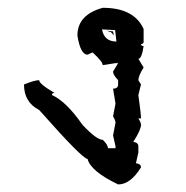

<svg xmlns="http://www.w3.org/2000/svg" viewBox="-20 -471 484 500"><path d="M247.6 -450.7Q329.1 -450.7 354 -395.5V-361.8Q354 -356.4 347.2 -356.4Q347.2 -351.1 354 -351.1Q349.1 -317.9 340.3 -317.9L354 -295.4Q340.3 -272.9 340.3 -262.2L347.2 -251L340.3 -223.6Q347.2 -174.3 347.2 -162.6H340.3Q347.2 -151.9 347.2 -146Q347.2 -132.8 327.1 -101.6Q340.3 -99.6 340.3 -90.3V-73.7L334 -45.9Q347.2 -44.4 347.2 -35.2Q319.8 9.3 287.6 9.3Q216.3 -24.9 208 -57.1Q194.8 -57.1 82 -184.6Q42.5 -204.6 42.5 -251Q69.8 -262.2 82 -262.2Q82 -252.4 122.1 -229Q115.2 -229 115.2 -223.6Q152.3 -207 194.8 -146Q231.4 -106.9 247.6 -106.9Q261.2 -93.8 261.2 -85H280.8V-90.3L274.4 -118.2L280.8 -151.4Q280.8 -157.2 274.4 -168L280.8 -201.2L274.4 -240.2Q287.6 -240.2 287.6 -251V-262.2Q274.4 -275.9 274.4 -284.7L287.6 -306.6H280.8L247.6 -301.3Q247.6 -310.1 221.2 -334.5L208 -328.6Q189.5 -328.6 181.6 -378.4Q181.6 -432.6 247.6 -450.7ZM245.6 -394.5Q251.5 -362.8 283.2 -362.8L279.8 -392.6ZM274.4 -389.2 276.4 -378.9 269 -387.2 257.3 -391.1Z"/></svg>

Font: Truetypewriter PolyglOTT
Style: Regular
Weight: 400
Designer: Sergey Beatoff a.k.a. Sam_T
Version: Version 3.76